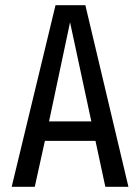

<svg xmlns="http://www.w3.org/2000/svg" viewBox="-20 -720 540 740"><path d="M250 -634 169 -252H332ZM386 0 348 -177H153L114 0H25L194 -700H309L475 0Z"/></svg>

Font: Share
Style: Regular
Weight: 400
Designer: Ralph du Carrois
Version: Version 1.002